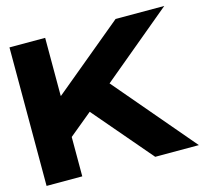

<svg xmlns="http://www.w3.org/2000/svg" viewBox="-103 -835 1046 956"><g transform="rotate(-15 420.5 -357.0)"><path d="M207 -714V-415H209L570 -714H821L458 -412L808 0H583L326 -301L207 -203V0H23V-714Z"/></g></svg>

Font: Non Bureau Extended
Style: Bold
Weight: 700
Width: 7
Designer: Jona Saucedo
Foundry: Non Foundry
Version: Version 1.000; ttfautohint (v1.8.4)